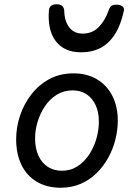

<svg xmlns="http://www.w3.org/2000/svg" viewBox="-20 -864 629 903"><path d="M265 19Q201 19 153.5 -9Q106 -37 81 -88.5Q56 -140 56 -209Q56 -265 74 -319.5Q92 -374 127 -419.5Q162 -465 212 -492Q262 -519 326 -519Q390 -519 437 -490.5Q484 -462 509 -412Q534 -362 534 -297Q534 -254 523 -209Q512 -164 489.5 -123Q467 -82 434.5 -50Q402 -18 359.5 0.5Q317 19 265 19ZM271 -61Q312 -61 344 -81.5Q376 -102 398.5 -136Q421 -170 433 -210.5Q445 -251 445 -292Q445 -337 429.5 -370Q414 -403 386.5 -421Q359 -439 322 -439Q280 -439 247 -418.5Q214 -398 191.5 -364.5Q169 -331 157 -291.5Q145 -252 145 -213Q145 -167 160.5 -132.5Q176 -98 204.5 -79.5Q233 -61 271 -61ZM361 -618Q283 -618 243 -669.5Q203 -721 210 -815Q211 -829 220 -836.5Q229 -844 246 -844Q264 -844 272.5 -836Q281 -828 282 -815Q283 -765 305.5 -735.5Q328 -706 369 -706Q415 -706 445 -737.5Q475 -769 490 -813Q495 -829 503 -835.5Q511 -842 527 -842Q547 -842 556.5 -833.5Q566 -825 562 -811Q548 -746 520.5 -703Q493 -660 453.5 -639Q414 -618 361 -618Z"/></svg>

Font: Playwrite DE VA
Style: Regular
Weight: 400
Designer: Veronika Burian, José Scaglione
Foundry: TypeTogether
Version: Version 1.002